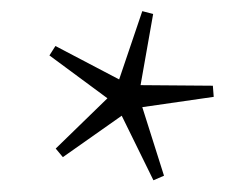

<svg xmlns="http://www.w3.org/2000/svg" viewBox="-20 -698 434 336"><path d="M267 -390.5 248.5 -382.5 193 -495.5 90 -423 77.5 -438 168 -526 66.5 -601 77 -617.5 188.5 -559 229 -678.5 248 -673.5 226 -549 352.5 -548 354 -528.5 229 -510.5Z"/></svg>

Font: Newsreader 24pt Light
Style: Regular
Weight: 300
Designer: Hugues Gentile
Foundry: Production Type
Version: Version 1.003